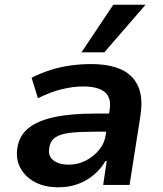

<svg xmlns="http://www.w3.org/2000/svg" viewBox="-20 -785 692 815"><path d="M228 10Q169 10 127.5 -12.5Q86 -35 66 -73Q46 -111 54 -159Q62 -209 100 -240.5Q138 -272 209 -287.5Q280 -303 385 -303H462L451 -226H383Q322 -226 280 -221.5Q238 -217 215.5 -202Q193 -187 189 -156Q183 -123 206.5 -104.5Q230 -86 272 -86Q309 -86 342.5 -102.5Q376 -119 400 -148Q424 -177 429 -214L445 -316Q454 -370 425 -394Q396 -418 333 -418Q291 -418 243 -406.5Q195 -395 141 -368L114 -455Q154 -475 195 -488Q236 -501 279.5 -507Q323 -513 367 -513Q443 -513 493.5 -490.5Q544 -468 566 -419.5Q588 -371 576 -293L530 0H418L433 -102H428Q409 -69 379 -43.5Q349 -18 311.5 -4Q274 10 228 10ZM326 -563 461 -765H598L423 -563Z"/></svg>

Font: Nunito Sans 6pt
Style: Bold Italic
Weight: 700
Italic angle: -9°
Version: Version 3.101;gftools[0.9.27]